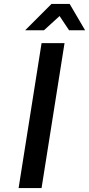

<svg xmlns="http://www.w3.org/2000/svg" viewBox="-20 -950 450 970"><path d="M107 -797 240 -930H332L410 -797H329L281 -869L202 -797ZM74 0 190 -732H306L190 0Z"/></svg>

Font: Exo
Style: DemiBoldItalic
Weight: 600
Designer: Natanael Gama
Version: Version 1